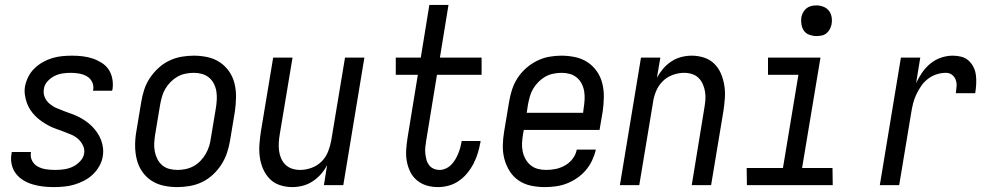

<svg xmlns="http://www.w3.org/2000/svg" viewBox="-20 -755 4040 783"><path d="M199 8Q177 8 155.5 5.5Q134 3 113.5 -3Q93 -9 75 -20Q57 -31 44.5 -47.5Q32 -64 27.5 -85Q23 -106 27 -128L28 -135H106V-132Q103 -114 111.5 -98.5Q120 -83 135.5 -75Q151 -67 169 -64.5Q187 -62 206 -62Q223 -62 241 -64.5Q259 -67 275.5 -74.5Q292 -82 306 -96.5Q320 -111 323 -128Q326 -146 318.5 -161.5Q311 -177 299 -188Q287 -199 271.5 -205.5Q256 -212 240.5 -218Q225 -224 209 -229.5Q193 -235 178 -243Q163 -251 149.5 -260.5Q136 -270 124.5 -281.5Q113 -293 104 -306.5Q95 -320 89.5 -335.5Q84 -351 81.5 -368Q79 -385 82 -403Q86 -423 95.5 -442Q105 -461 120.5 -476Q136 -491 154.5 -501.5Q173 -512 193 -518Q213 -524 233.5 -526Q254 -528 274 -528Q295 -528 316.5 -525.5Q338 -523 357.5 -516.5Q377 -510 394.5 -499Q412 -488 423 -471.5Q434 -455 438 -434Q442 -413 439 -392L437 -385H359L360 -388Q363 -406 355.5 -421Q348 -436 334 -444Q320 -452 303 -455Q286 -458 268 -458Q252 -458 235 -455.5Q218 -453 202 -445Q186 -437 173.5 -423Q161 -409 159 -392Q156 -374 162.5 -358.5Q169 -343 182 -332Q195 -321 210 -314.5Q225 -308 241 -302Q257 -296 272.5 -290.5Q288 -285 302.5 -277.5Q317 -270 330.5 -260.5Q344 -251 355.5 -239.5Q367 -228 376.5 -214Q386 -200 392 -184.5Q398 -169 400 -152Q402 -135 399 -117Q396 -97 385 -77.5Q374 -58 358 -43Q342 -28 322.5 -18Q303 -8 282.5 -2Q262 4 241 6Q220 8 199 8Z M703 8Q674 8 646.5 2Q619 -4 596.5 -19Q574 -34 559 -56.5Q544 -79 537.5 -106Q531 -133 531 -161.5Q531 -190 536 -219L556 -339Q560 -364 568 -389Q576 -414 591 -436.5Q606 -459 626 -477.5Q646 -496 670 -507.5Q694 -519 719.5 -523.5Q745 -528 770 -528Q799 -528 826.5 -522Q854 -516 876.5 -501Q899 -486 914.5 -463.5Q930 -441 936.5 -414Q943 -387 942.5 -358.5Q942 -330 938 -301L918 -181Q914 -156 905.5 -131Q897 -106 882.5 -83.5Q868 -61 848 -42.5Q828 -24 804 -12.5Q780 -1 754 3.5Q728 8 703 8ZM704 -62Q720 -62 737 -65.5Q754 -69 769.5 -77.5Q785 -86 797.5 -99Q810 -112 819 -127.5Q828 -143 833 -159.5Q838 -176 840 -192L860 -312Q863 -330 864 -347.5Q865 -365 862.5 -381.5Q860 -398 852.5 -413Q845 -428 832.5 -438.5Q820 -449 804 -453.5Q788 -458 770 -458Q754 -458 736.5 -454.5Q719 -451 704 -442.5Q689 -434 676 -421Q663 -408 654 -392.5Q645 -377 640.5 -360.5Q636 -344 633 -328L613 -208Q610 -190 609 -172.5Q608 -155 611 -138.5Q614 -122 621.5 -107Q629 -92 641 -81.5Q653 -71 669.5 -66.5Q686 -62 704 -62Z M1172 8Q1146 8 1121.5 0Q1097 -8 1080 -25.5Q1063 -43 1053 -66Q1043 -89 1039.5 -114.5Q1036 -140 1038 -166.5Q1040 -193 1044 -219L1094 -520H1173L1121 -208Q1118 -191 1117 -174Q1116 -157 1118 -140.5Q1120 -124 1126.5 -109Q1133 -94 1144.5 -83Q1156 -72 1171.5 -67Q1187 -62 1204 -62Q1227 -62 1250.5 -70.5Q1274 -79 1291.5 -96.5Q1309 -114 1318 -137Q1327 -160 1331 -183L1387 -520H1466L1380 0H1301L1314 -82Q1304 -62 1289 -45Q1274 -28 1255 -15.5Q1236 -3 1214.5 2.5Q1193 8 1172 8Z M1766 8Q1742 8 1720 1.5Q1698 -5 1680.5 -19.5Q1663 -34 1653 -54.5Q1643 -75 1639 -97.5Q1635 -120 1636.5 -144Q1638 -168 1642 -193L1684 -450H1594V-520H1696L1731 -735H1809L1774 -520H1944V-450H1762L1718 -181Q1716 -168 1714.5 -155Q1713 -142 1714.5 -129Q1716 -116 1719 -104Q1722 -92 1729.5 -82Q1737 -72 1748.5 -67Q1760 -62 1773 -62Q1785 -62 1797.5 -67.5Q1810 -73 1819.5 -82.5Q1829 -92 1836 -103.5Q1843 -115 1848 -127Q1853 -139 1856.5 -151.5Q1860 -164 1862 -176L1863 -180H1940L1939 -174Q1935 -152 1928.5 -130.5Q1922 -109 1911.5 -88.5Q1901 -68 1886 -49.5Q1871 -31 1851.5 -17.5Q1832 -4 1810 2Q1788 8 1766 8Z M2201 8Q2172 8 2144.5 2Q2117 -4 2095 -19Q2073 -34 2058.5 -57Q2044 -80 2037 -106.5Q2030 -133 2030.5 -161.5Q2031 -190 2036 -219L2056 -339Q2060 -364 2068 -389Q2076 -414 2090.5 -436.5Q2105 -459 2125.5 -477Q2146 -495 2170 -507Q2194 -519 2219.5 -523.5Q2245 -528 2269 -528Q2298 -528 2326 -522Q2354 -516 2376.5 -501Q2399 -486 2414.5 -463.5Q2430 -441 2436.5 -414Q2443 -387 2442.5 -358.5Q2442 -330 2438 -301L2425 -225H2116L2113 -208Q2110 -190 2109 -172.5Q2108 -155 2111.5 -138Q2115 -121 2123 -106.5Q2131 -92 2143.5 -81.5Q2156 -71 2172.5 -66.5Q2189 -62 2207 -62Q2227 -62 2246.5 -66Q2266 -70 2284.5 -80.5Q2303 -91 2316 -108.5Q2329 -126 2332 -145H2410Q2405 -123 2395 -101.5Q2385 -80 2369.5 -61.5Q2354 -43 2333.5 -29Q2313 -15 2291 -6.5Q2269 2 2246 5Q2223 8 2201 8ZM2358 -295 2360 -312Q2363 -330 2364 -347.5Q2365 -365 2362.5 -381.5Q2360 -398 2352.5 -413Q2345 -428 2332.5 -438.5Q2320 -449 2304 -453.5Q2288 -458 2270 -458Q2254 -458 2236.5 -454.5Q2219 -451 2204 -442.5Q2189 -434 2176 -421Q2163 -408 2154 -392.5Q2145 -377 2140.5 -360.5Q2136 -344 2133 -328L2128 -295Z M2508 0 2594 -520H2673L2659 -438Q2670 -458 2684.5 -475Q2699 -492 2718 -504.5Q2737 -517 2758.5 -522.5Q2780 -528 2801 -528Q2827 -528 2851.5 -520Q2876 -512 2893.5 -494.5Q2911 -477 2920.5 -454Q2930 -431 2934 -405.5Q2938 -380 2936 -353.5Q2934 -327 2930 -301L2880 0H2801L2852 -312Q2855 -329 2856.5 -346Q2858 -363 2855.5 -379.5Q2853 -396 2846.5 -411Q2840 -426 2829 -437Q2818 -448 2802.5 -453Q2787 -458 2770 -458Q2747 -458 2723.5 -449.5Q2700 -441 2682.5 -423.5Q2665 -406 2655.5 -383Q2646 -360 2643 -337L2587 0Z M3376 0H3026L3025 -70H3173L3236 -450H3112V-520H3326L3251 -70H3375ZM3309 -608Q3295 -608 3281 -613Q3267 -618 3259 -629Q3251 -640 3248.5 -655Q3246 -670 3248 -685Q3250 -695 3255.5 -705Q3261 -715 3269.5 -721.5Q3278 -728 3288.5 -730.5Q3299 -733 3310 -733Q3324 -733 3338 -727.5Q3352 -722 3360.5 -711Q3369 -700 3371.5 -685Q3374 -670 3371 -655Q3369 -645 3363.5 -635Q3358 -625 3349.5 -618.5Q3341 -612 3330.5 -610Q3320 -608 3309 -608Z M3568 0 3654 -520H3733L3716 -416Q3726 -438 3740.5 -459Q3755 -480 3774.5 -496Q3794 -512 3818 -520Q3842 -528 3865 -528Q3884 -528 3901 -523.5Q3918 -519 3930.5 -507.5Q3943 -496 3950.5 -480.5Q3958 -465 3960 -447.5Q3962 -430 3961 -411.5Q3960 -393 3957 -375H3878Q3880 -389 3881 -403Q3882 -417 3877.5 -429.5Q3873 -442 3862.5 -450Q3852 -458 3838 -458Q3819 -458 3800 -452Q3781 -446 3764.5 -433.5Q3748 -421 3736.5 -404Q3725 -387 3716.5 -369Q3708 -351 3703.5 -332.5Q3699 -314 3696 -295L3647 0Z"/></svg>

Font: Iosevka Oblique
Style: Regular
Weight: 400
Italic angle: -9°
Monospace: yes
Designer: Belleve Invis
Foundry: Belleve Invis
Version: Version 32.5.0; ttfautohint (v1.8.4)